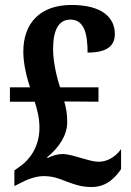

<svg xmlns="http://www.w3.org/2000/svg" viewBox="-20 -744 529 774"><path d="M349 10C413 10 447 -32 468 -62V-143C447 -113 413 -92 379 -92C354 -92 330 -101 307 -107C282 -114 256 -123 232 -123C212 -123 188 -116 172 -107L170 -110C218 -149 251 -199 251 -251C251 -280 248 -305 239 -335L377 -334V-392H222C211 -426 194 -490 194 -546C194 -626 218 -665 264 -665C323 -665 333 -599 333 -532C414 -532 443 -561 443 -607C443 -672 393 -724 268 -724C143 -724 74 -652 74 -536C74 -484 89 -428 101 -392H20V-334H120C131 -299 139 -268 139 -229C139 -149 96 -98 63 -75L38 -57V6L58 -4C88 -20 122 -34 156 -34C191 -34 214 -26 246 -13C274 -3 304 10 349 10Z"/></svg>

Font: Noto Serif Devanagari Condensed
Style: Bold
Weight: 700
Width: 3
Designer: Universal Thirst, Indian Type Foundry and the Monotype Design Team
Foundry: Monotype Imaging Inc.
Version: Version 2.004